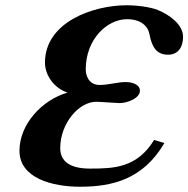

<svg xmlns="http://www.w3.org/2000/svg" viewBox="-20 -706 716 730"><path d="M566 -174C501 -68 414 -65 322 -65C248 -65 209 -91 209 -143C209 -236 279 -319 346 -319C362 -319 422 -314 435 -314C463 -314 512 -332 512 -361C512 -385 483 -394 457 -394C427 -394 393 -383 359 -383C314 -383 306 -424 306 -442C306 -558 388 -633 463 -633C514 -633 542 -608 548 -577C558 -523 578 -498 619 -498C661 -498 676 -532 676 -566C676 -612 626 -649 580 -668C553 -679 502 -686 461 -686C336 -686 151 -623 151 -468C151 -417 189 -369 237 -354C139 -326 54 -233 54 -133C54 -28 180 4 284 4C407 4 524 -24 605 -162Z"/></svg>

Font: XITS
Style: Bold Italic
Weight: 700
Italic angle: -16.33°
Designer: MicroPress Inc., with final additions and corrections provided by Coen Hoffman, Elsevier (retired)
Version: Version 1.302